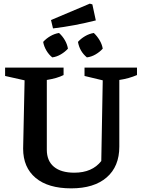

<svg xmlns="http://www.w3.org/2000/svg" viewBox="-20 -1023 782 1054"><path d="M371 11Q244 11 175.5 -46.5Q107 -104 107 -207L115 -582L8 -606V-652H329V-611Q311 -602 289 -595.5Q267 -589 237 -584V-201Q237 -140 276 -107.5Q315 -75 388 -75Q486 -75 536 -139L544 -582L444 -606V-652H732V-611Q688 -592 635 -584V-218Q635 -109 565.5 -49Q496 11 371 11ZM271 -867 260 -913 473 -1003 487 -999 506 -911Q447 -896 388.5 -885Q330 -874 271 -867ZM267 -708Q248 -723 234.5 -746Q221 -769 217 -793Q233 -811 256 -824.5Q279 -838 304 -842Q323 -825 336 -802.5Q349 -780 353 -756Q337 -738 314 -724.5Q291 -711 267 -708ZM457 -708Q417 -741 408 -793Q424 -811 447 -824.5Q470 -838 495 -842Q513 -825 526.5 -802.5Q540 -780 544 -756Q528 -738 505 -724.5Q482 -711 457 -708Z"/></svg>

Font: Piazzolla SC SemiBold
Style: Regular
Weight: 600
Designer: Juan Pablo del Peral
Foundry: Huerta Tipografica
Version: Version 1.330